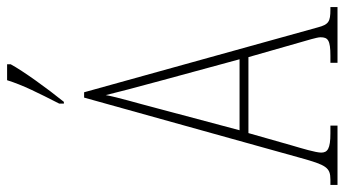

<svg xmlns="http://www.w3.org/2000/svg" viewBox="-237 -736 971 541"><g transform="rotate(-90 248.5 -465.5)"><path d="M227 -784V-771H232C270 -818 319 -886 338 -921V-931H293C279 -886 257 -843 227 -784ZM-2 0H165V-20H143C100 -20 89 -28 89 -46C89 -61 101 -101 109 -128L144 -251H358L398 -111C405 -86 414 -58 414 -48C414 -27 406 -20 362 -20H342V0H499V-20H492C458 -20 450 -25 442 -55L259 -714H244L74 -104C54 -32 47 -20 13 -20H-2ZM152 -276 214 -509C229 -567 245 -619 251 -653C259 -620 272 -570 293 -493L352 -276Z"/></g></svg>

Font: Noto Serif Devanagari ExtraCondensed Thin
Style: Regular
Weight: 100
Width: 2
Designer: Universal Thirst, Indian Type Foundry and the Monotype Design Team
Foundry: Monotype Imaging Inc.
Version: Version 2.004